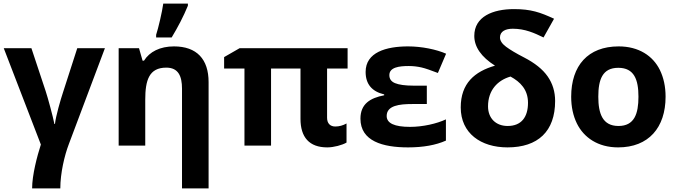

<svg xmlns="http://www.w3.org/2000/svg" viewBox="-20 -816 3795 1076"><path d="M160 240H318C318 156 341 56 366 -9L568 -546H413L333 -298C320 -259 292 -163 288 -121H285C277 -162 248 -269 236 -305L156 -546H1L209 -6C188 59 160 165 160 240Z M955 -556C877 -556 818 -526 787 -476H779L759 -546H645V0H794V-257C794 -366 815 -437 912 -437C979 -437 1000 -390 1000 -319V240H1149V-356C1149 -484 1083 -556 955 -556ZM855 -621V-606H942C977 -664 1008 -723 1033 -784V-796H895C889 -751 867 -657 855 -621Z M1813 -156V-432H1928V-546H1323L1236 -496V-432H1350V0H1499V-432H1664V-150C1664 -47 1713 10 1814 10C1851 10 1898 -3 1922 -17V-124C1902 -113 1881 -107 1859 -107C1830 -107 1813 -125 1813 -156Z M2271 -446C2296 -446 2320 -443 2342 -438C2364 -433 2395 -422 2434 -407L2480 -515C2426 -539 2343 -556 2267 -556C2144 -556 2029 -523 2029 -413C2029 -345 2064 -303 2133 -287V-282C2055 -267 2000 -234 2000 -151C2000 -25 2125 10 2267 10C2352 10 2423 -3 2479 -28V-147C2428 -123 2350 -105 2278 -105C2191 -105 2147 -125 2147 -166C2147 -225 2219 -233 2290 -233H2372V-336H2297C2250 -336 2216 -341 2194 -350C2172 -359 2162 -374 2162 -395C2162 -439 2217 -446 2271 -446Z M2562 -214C2562 -69 2675 10 2824 10C2995 10 3091 -80 3091 -250C3091 -302 3077 -348 3049 -388C3021 -428 2977 -463 2917 -494C2872 -517 2839 -537 2816 -554C2793 -571 2782 -589 2782 -606C2782 -641 2814 -655 2854 -655C2922 -655 2975 -631 3026 -606L3085 -711C3007 -747 2956 -765 2860 -765C2742 -765 2638 -723 2638 -615C2638 -553 2677 -497 2754 -448C2640 -415 2562 -349 2562 -214ZM2825 -110C2758 -110 2715 -154 2715 -220C2715 -310 2768 -366 2841 -387C2896 -357 2939 -314 2939 -240C2939 -160 2902 -110 2825 -110Z M3445 -436C3534 -436 3558 -370 3558 -274C3558 -178 3535 -110 3446 -110C3357 -110 3333 -179 3333 -274C3333 -370 3356 -436 3445 -436ZM3181 -274C3181 -217 3192 -167 3213 -124C3252 -45 3331 10 3444 10C3615 10 3710 -101 3710 -274C3710 -331 3699 -381 3678 -424C3639 -503 3560 -556 3447 -556C3275 -556 3181 -448 3181 -274Z"/></svg>

Font: Passageway
Style: Regular
Weight: 700
Foundry: Ascender Corporation
Version: Version 1.11